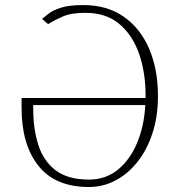

<svg xmlns="http://www.w3.org/2000/svg" viewBox="-20 -742 719 772"><path d="M338.1 9.9Q201.3 9.9 133.9 -76Q66.4 -161.9 66.8 -308.2V-348H565.3Q565.3 -350.1 565.3 -352.3V-358Q565.3 -451.3 538.9 -526.6Q512.4 -601.9 459 -646.3Q405.5 -690.7 323.9 -690.3Q266.7 -690.7 232.8 -675.8Q198.9 -660.9 175.8 -646.3Q174 -645.2 173.3 -644.9L149.1 -666.2Q158.7 -673.7 175.1 -686.8Q191.4 -699.9 224.3 -710.8Q257.1 -721.6 315.3 -721.6Q410.5 -721.6 477.3 -675.1Q544 -628.6 579.4 -546.7Q614.7 -464.8 615.1 -358V-352.3Q614.7 -271.7 592.7 -205.3Q570.7 -138.8 532.3 -90.6Q494 -42.3 444.1 -16.2Q394.2 9.9 338.1 9.9ZM564.3 -319.6H113.6V-304Q113.6 -224.4 133.9 -160Q154.1 -95.5 203.1 -57.7Q252.1 -19.9 338.1 -19.9Q404.8 -19.9 453.7 -59.5Q502.5 -99.1 531.1 -167.1Q559.7 -235.1 564.3 -319.6Z"/></svg>

Font: Inter Thin BETA
Style: Regular
Weight: 100
Designer: Rasmus Andersson
Foundry: rsms
Version: Version 3.011;git-f93a4a705